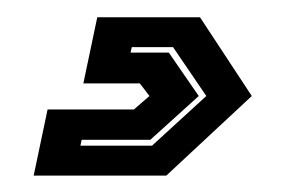

<svg xmlns="http://www.w3.org/2000/svg" viewBox="-20 -34 359 228"><path d="M20 174.5 36.5 96H139L157.5 80L146 65H79L95.5 -13.5H217.5L279 80L177.5 174.5ZM75.5 139H160.5L225 80L185.5 22H136.5L135 28.5H180.5L216 80L158.5 132H77Z"/></svg>

Font: Tourney Thin ExtraBold
Style: Italic
Weight: 800
Italic angle: -12°
Version: Version 1.015